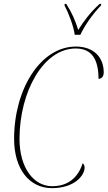

<svg xmlns="http://www.w3.org/2000/svg" viewBox="-20 -964 557 994"><path d="M367 -784H396C419 -832 455 -886 503 -936L504 -944H496C444 -897 411 -850 385 -809C369 -859 354 -895 323 -944H315L314 -936C335 -897 361 -828 367 -784ZM249 10C366 10 418 -56 418 -96C418 -108 413 -115 408 -119C384 -44 332 0 250 0C155 0 81 -94 81 -245C81 -488 204 -713 372 -713C457 -713 490 -654 490 -556C507 -556 517 -569 517 -589C517 -669 463 -723 373 -723C190 -723 53 -503 53 -245C53 -90 131 10 249 10Z"/></svg>

Font: Noto Serif Display Condensed Thin
Style: Italic
Weight: 100
Width: 3
Italic angle: -12°
Designer: Monotype Design Team
Foundry: Monotype Imaging Inc.
Version: Version 2.009